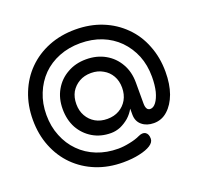

<svg xmlns="http://www.w3.org/2000/svg" viewBox="-166 -962 1426 1379"><g transform="rotate(-20 547.0 -272.5)"><path d="M546.9 234.4Q435.5 234.4 342.8 197.3Q250 160.2 181.6 91.8Q114.3 24.4 77.1 -69.3Q40 -162.1 40 -273.4Q40 -383.8 77.1 -476.6Q114.3 -570.3 181.6 -637.7Q250 -706.1 342.8 -743.2Q435.5 -780.3 546.9 -780.3Q658.2 -780.3 751 -743.2Q843.8 -706.1 912.1 -637.7Q980.5 -570.3 1016.6 -476.6Q1053.7 -383.8 1053.7 -273.4Q1053.7 -179.7 1028.3 -108.4Q1002 -37.1 956.1 3.9Q911.1 44.9 850.6 44.9Q795.9 44.9 760.7 15.6Q724.6 -13.7 724.6 -66.4Q724.6 -81.1 724.6 -111.3Q706.1 -77.1 675.8 -49.8Q644.5 -23.4 609.4 -7.8Q573.2 6.8 537.1 6.8Q458 6.8 397.5 -29.3Q336.9 -65.4 301.8 -127.9Q267.6 -191.4 267.6 -273.4Q267.6 -355.5 303.7 -418Q339.8 -481.4 403.3 -516.6Q465.8 -552.7 546.9 -552.7Q628.9 -552.7 692.4 -516.6Q754.9 -481.4 791 -418Q827.1 -355.5 827.1 -273.4Q827.1 -219.7 827.1 -113.3Q827.1 -87.9 835 -74.2Q842.8 -59.6 861.3 -59.6Q884.8 -59.6 905.3 -86.9Q925.8 -114.3 938.5 -162.1Q950.2 -210.9 950.2 -273.4Q950.2 -362.3 920.9 -435.5Q890.6 -508.8 836.9 -563.5Q783.2 -617.2 710 -646.5Q635.7 -675.8 546.9 -675.8Q459 -675.8 384.8 -646.5Q310.5 -617.2 256.8 -563.5Q203.1 -508.8 173.8 -435.5Q143.6 -362.3 143.6 -273.4Q143.6 -184.6 173.8 -111.3Q203.1 -37.1 256.8 16.6Q310.5 71.3 384.8 100.6Q459 129.9 546.9 129.9Q586.9 129.9 633.8 120.1Q679.7 111.3 712.9 95.7Q747.1 79.1 768.6 91.8Q790 105.5 790 141.6Q790 168.9 758.8 189.5Q727.5 210 672.9 221.7Q618.2 234.4 546.9 234.4ZM546.9 -97.7Q598.6 -97.7 637.7 -120.1Q676.8 -142.6 699.2 -181.6Q721.7 -221.7 721.7 -273.4Q721.7 -325.2 699.2 -364.3Q676.8 -403.3 637.7 -424.8Q598.6 -448.2 546.9 -448.2Q495.1 -448.2 456.1 -425.8Q417 -403.3 393.6 -364.3Q372.1 -325.2 372.1 -273.4Q372.1 -221.7 394.5 -182.6Q417 -142.6 456.1 -120.1Q495.1 -97.7 546.9 -97.7Z"/></g></svg>

Font: Abed
Style: Bold
Weight: 700
Designer: Johan Aakerlund
Version: Version 3.105